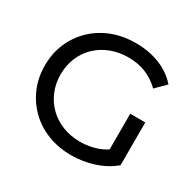

<svg xmlns="http://www.w3.org/2000/svg" viewBox="-155 -880 1081 1061"><g transform="rotate(30 386.0 -350.0)"><path d="M421 8Q340 8 272 -18.5Q204 -45 154 -93.5Q104 -142 76 -207Q48 -272 48 -350Q48 -428 76 -493Q104 -558 154.5 -606.5Q205 -655 273 -681.5Q341 -708 423 -708Q506 -708 575 -681Q644 -654 692 -600L630 -538Q587 -580 536.5 -599.5Q486 -619 427 -619Q367 -619 315.5 -599Q264 -579 226.5 -543Q189 -507 168.5 -457.5Q148 -408 148 -350Q148 -293 168.5 -243.5Q189 -194 226.5 -157.5Q264 -121 315 -101Q366 -81 426 -81Q482 -81 533.5 -98.5Q585 -116 629 -157L686 -81Q634 -37 564.5 -14.5Q495 8 421 8ZM686 -81 590 -94V-354H686Z"/></g></svg>

Font: Montserrat Thin Medium
Style: Regular
Weight: 500
Version: Version 9.000